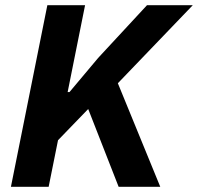

<svg xmlns="http://www.w3.org/2000/svg" viewBox="-20 -718 761 738"><path d="M436 0 319 -299 203 -179 167 0H22L162 -698H307L240 -364H247L357 -495L545 -698H721L433 -398L596 0Z"/></svg>

Font: Aneliza
Style: Bold Italic
Weight: 700
Italic angle: -11.31°
Designer: Mike Abbink, Paul van der Laan, Pieter van Rosmalen
Foundry: Bold Monday
Version: Version 3.0